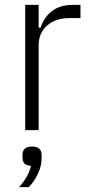

<svg xmlns="http://www.w3.org/2000/svg" viewBox="-20 -532 363 785"><path d="M83 0V-512H138V-419H146Q160 -462 193 -487Q226 -512 277 -512H309V-458H263Q208 -458 173 -428Q138 -398 138 -345V0ZM111 67Q131 67 140.5 76Q150 85 150 100V115Q150 147 135 178.5Q120 210 98 233H58Q79 210 90.5 188Q102 166 107 146Q88 145 80 136.5Q72 128 72 114V100Q72 85 81.5 76Q91 67 111 67Z"/></svg>

Font: IBM Plex Sans Cond Light
Style: Regular
Weight: 300
Width: 3
Designer: Mike Abbink, Paul van der Laan, Pieter van Rosmalen
Foundry: Bold Monday
Version: Version 1.3